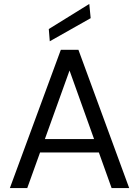

<svg xmlns="http://www.w3.org/2000/svg" viewBox="-20 -952 704 972"><path d="M30 0 288 -700H377L634 0H545L332 -595L118 0ZM148 -180 172 -248H489L513 -180ZM232 -743 227 -805 432 -932 439 -860Z"/></svg>

Font: DVN - DM Sans
Style: Regular
Weight: 400
Designer: Colophon Foundry, Jonny Pinhorn
Foundry: Colophon Foundry
Version: Version 4.004;gftools[0.9.30]